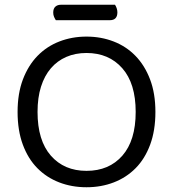

<svg xmlns="http://www.w3.org/2000/svg" viewBox="-20 -775 729 808"><path d="M634 -304Q634 -226 612 -166.5Q590 -107 551 -67.5Q512 -28 459 -7.5Q406 13 344 13Q282 13 229 -7.5Q176 -28 137 -67.5Q98 -107 76 -166.5Q54 -226 54 -304Q54 -382 76.5 -441Q99 -500 138 -540Q177 -580 230 -600.5Q283 -621 344 -621Q405 -621 458 -600.5Q511 -580 550 -540Q589 -500 611.5 -441Q634 -382 634 -304ZM551 -304Q551 -424 494.5 -488Q438 -552 344 -552Q297 -552 259 -535.5Q221 -519 194 -487.5Q167 -456 152.5 -410Q138 -364 138 -304Q138 -184 194 -120Q250 -56 344 -56Q439 -56 495 -120Q551 -184 551 -304ZM215 -690Q211 -696 207.5 -704Q204 -712 204 -722Q204 -739 213 -747Q222 -755 236 -755H464Q468 -749 471 -740.5Q474 -732 474 -723Q474 -690 442 -690Z"/></svg>

Font: Baloo Thambi 2
Style: Regular
Weight: 400
Designer: Aadarsh Rajan and Ek Type
Foundry: Ek Type
Version: Version 1.640;hotconv 1.0.111;makeotfexe 2.5.65597; ttfautoh